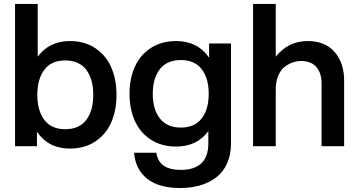

<svg xmlns="http://www.w3.org/2000/svg" viewBox="-20 -740 1818 972"><path d="M56.2 0V-720.2H170.9V-453.1Q229.5 -532.2 334 -532.2Q408.2 -532.2 462.4 -496.1Q516.6 -460 543.2 -398.9Q569.8 -337.9 569.8 -259.8Q569.8 -181.6 543.2 -120.6Q516.6 -59.6 462.4 -23.7Q408.2 12.2 334 12.2Q225.1 12.2 167 -73.2V0ZM310.1 -85.9Q380.9 -85.9 416.5 -132.8Q452.1 -179.7 452.1 -259.8Q452.1 -340.3 416.3 -387.2Q380.4 -434.1 310.1 -434.1Q240.2 -434.1 204.6 -387Q168.9 -339.8 168.9 -259.8Q168.9 -179.7 204.6 -132.8Q240.2 -85.9 310.1 -85.9Z M891.6 211.9Q784.7 211.9 725.1 164.8Q665.5 117.7 658.7 33.2H771.5Q783.7 120.1 894.5 120.1Q1034.7 120.1 1034.7 -14.2V-76.2Q977.1 2 871.6 2Q797.4 2 743.2 -33.4Q689 -68.8 662.4 -128.7Q635.7 -188.5 635.7 -265.1Q635.7 -341.8 662.4 -401.6Q689 -461.4 743.2 -496.8Q797.4 -532.2 871.6 -532.2Q980 -532.2 1038.6 -448.2V-520H1149.4V-14.2Q1149.4 43 1129.6 87.2Q1109.9 131.3 1074.5 158.2Q1039.1 185.1 992.9 198.5Q946.8 211.9 891.6 211.9ZM895.5 -94.2Q965.3 -94.2 1001 -140.4Q1036.6 -186.5 1036.6 -265.1Q1036.6 -343.8 1001 -389.9Q965.3 -436 895.5 -436Q825.2 -436 789.3 -389.9Q753.4 -343.8 753.4 -265.1Q753.4 -186.5 789.3 -140.4Q825.2 -94.2 895.5 -94.2Z M1261.2 0V-720.2H1376V-453.1Q1439.5 -532.2 1537.1 -532.2Q1626.5 -532.2 1674.3 -476.6Q1722.2 -420.9 1722.2 -331.1V0H1607.9V-317.9Q1607.9 -369.6 1582 -400.4Q1556.2 -431.2 1502.9 -431.2Q1484.4 -431.2 1464.6 -424.8Q1444.8 -418.5 1423.8 -403.8Q1402.8 -389.2 1389.4 -358.9Q1376 -328.6 1376 -287.1V0Z"/></svg>

Font: Aspekta 550
Style: Regular
Weight: 550
Designer: Ivo Dolenc
Version: Version 2.000